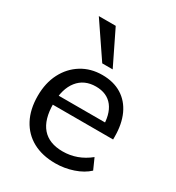

<svg xmlns="http://www.w3.org/2000/svg" viewBox="-186 -884 917 1003"><g transform="rotate(30 272.5 -383.0)"><path d="M492 -59Q459 -28 407 -10.5Q355 7 301 7Q222 7 165 -24Q108 -55 77 -113.5Q46 -172 46 -253Q46 -331 76.5 -390Q107 -449 161 -482.5Q215 -516 285 -516Q353 -516 401.5 -486Q450 -456 475.5 -400.5Q501 -345 501 -268V-252H126V-308H449L421 -272Q423 -357 388 -402Q353 -447 286 -447Q216 -447 176.5 -397.5Q137 -348 137 -259Q137 -163 179 -114.5Q221 -66 303 -66Q347 -66 387 -80.5Q427 -95 463 -124ZM253 -568 114 -773H216L316 -568Z"/></g></svg>

Font: Muli Medium
Style: Regular
Weight: 500
Designer: Vernon Adams
Foundry: Vernon Adams
Version: Version 2.100; ttfautohint (v1.8.1.43-b0c9)